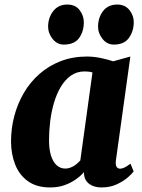

<svg xmlns="http://www.w3.org/2000/svg" viewBox="-20 -814 623 844"><path d="M489.5 -109Q487 -89.5 492.2 -81Q497.5 -72.5 508.5 -72.5Q515.5 -72.5 526 -77Q536.5 -81.5 553.5 -94.5L567.5 -60.5Q561.5 -51.5 542.2 -34.5Q523 -17.5 493.5 -3.8Q464 10 426 10Q394 10 372.8 -5.2Q351.5 -20.5 349 -49.5L349.5 -57.5Q334.5 -40.5 312.5 -25Q290.5 -9.5 262.8 0.2Q235 10 200.5 10Q141 10 102.8 -17.5Q64.5 -45 46.5 -91.2Q28.5 -137.5 28.5 -192.5Q28.5 -250 43 -304.5Q57.5 -359 85.2 -406.2Q113 -453.5 153.8 -489.2Q194.5 -525 247 -545.2Q299.5 -565.5 362.5 -565.5Q391.5 -565.5 423.8 -558.8Q456 -552 477.5 -544.5L553 -565.5ZM386.5 -495.5Q378.5 -498 369.8 -499Q361 -500 352 -500Q317.5 -500 291.5 -481.5Q265.5 -463 247 -431.8Q228.5 -400.5 217 -361Q205.5 -321.5 200.5 -279.2Q195.5 -237 195.5 -197Q195.5 -158 204.2 -130Q213 -102 229.2 -87.5Q245.5 -73 267.5 -73Q276.5 -73 285.2 -75.8Q294 -78.5 302.5 -83.2Q311 -88 318.5 -94.5Q326 -101 333 -108.5ZM260.5 -618Q231 -618 211 -643.2Q191 -668.5 191.5 -699Q192.5 -738.5 214.8 -766.2Q237 -794 276 -794Q311.5 -794 330 -769.5Q348.5 -745 348.5 -716Q348.5 -676 327.8 -647Q307 -618 260.5 -618ZM480 -618Q450.5 -618 430.5 -643.2Q410.5 -668.5 411 -699Q412 -738.5 433.8 -766.2Q455.5 -794 495.5 -794Q530 -794 549.2 -769.5Q568.5 -745 568 -716Q567.5 -676 546.5 -647Q525.5 -618 480 -618Z"/></svg>

Font: Merriweather 24pt Black
Style: Italic
Weight: 900
Italic angle: -7.8°
Designer: Eben Sorkin
Foundry: Eben Sorkin
Version: Version 2.101